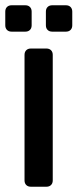

<svg xmlns="http://www.w3.org/2000/svg" viewBox="-20 -708 294 728"><path d="M156 0H97Q86 0 79.5 -6.5Q73 -13 73 -24V-500Q73 -511 79.5 -517.5Q86 -524 97 -524H156Q167 -524 173.5 -517.5Q180 -511 180 -500V-24Q180 -13 173.5 -6.5Q167 0 156 0ZM76 -588H24Q13 -588 6.5 -594.5Q0 -601 0 -612V-664Q0 -675 6.5 -681.5Q13 -688 24 -688H76Q87 -688 93.5 -681.5Q100 -675 100 -664V-612Q100 -601 93.5 -594.5Q87 -588 76 -588ZM230 -588H178Q167 -588 160.5 -594.5Q154 -601 154 -612V-664Q154 -675 160.5 -681.5Q167 -688 178 -688H230Q241 -688 247.5 -681.5Q254 -675 254 -664V-612Q254 -601 247.5 -594.5Q241 -588 230 -588Z"/></svg>

Font: Shippori Gochic B2 Bold
Style: Regular
Weight: 700
Designer: FONTDASU
Foundry: FONTDASU / Google Inc. / but / Adobe
Version: Version 1.130